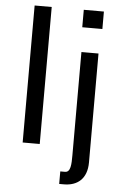

<svg xmlns="http://www.w3.org/2000/svg" viewBox="-61 -765 647 1008"><g transform="rotate(5 262.5 -261.0)"><path d="M80 0H170V-722H80ZM290 200H315C385 200 436 161 436 74V-500H346V44C346 91 345 134 315 134H290ZM339 -630H445V-722H339Z"/></g></svg>

Font: Perun
Style: Regular
Weight: 400
Foundry: Copyright (c) Stefan Peev, Context Ltd, 2016
Version: Version 1.089